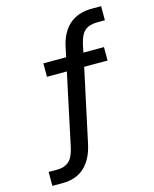

<svg xmlns="http://www.w3.org/2000/svg" viewBox="-131 -801 862 1077"><g transform="rotate(-15 300.0 -262.5)"><path d="M37 189V108H89Q129 108 154.5 86Q180 64 192 10L284 -422L303 -410H166V-488H315L295 -472L309 -538Q325 -623 375.5 -668.5Q426 -714 508 -714H562V-632H517Q472 -632 446 -610.5Q420 -589 408 -534L395 -472L380 -488H518V-410H365L385 -423L291 14Q273 98 224.5 143.5Q176 189 95 189Z"/></g></svg>

Font: Mulish ExtraLight SemiBold
Style: Regular
Weight: 600
Version: Version 3.603